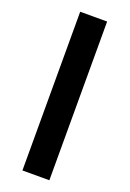

<svg xmlns="http://www.w3.org/2000/svg" viewBox="-147 -812 583 864"><g transform="rotate(20 144.5 -380.0)"><path d="M209 0H80V-760H209Z"/></g></svg>

Font: Noto Sans Sora Sompeng Semi
Style: Bold
Weight: 700
Designer: Monotype Design Team. David Williams.
Foundry: Monotype Imaging Inc.
Version: Version 2.101; ttfautohint (v1.8.4.7-5d5b)